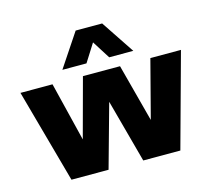

<svg xmlns="http://www.w3.org/2000/svg" viewBox="-112 -947 1213 1085"><g transform="rotate(-15 494.5 -404.0)"><path d="M176.5 0 25 -548.5H212.5L301 -188H293L390.5 -548.5H607.5L703 -187.5H691L785 -548.5H964L813.5 0H596.5L492 -386.5H501L393.5 0ZM287.5 -613 417.5 -808H572.5L702.5 -613H561.5L480.5 -741H509.5L428.5 -613Z"/></g></svg>

Font: Encode Sans SemiExpanded ExtraBold
Style: Regular
Weight: 800
Width: 6
Designer: Multiple Designers
Foundry: Impallari Type
Version: Version 3.002